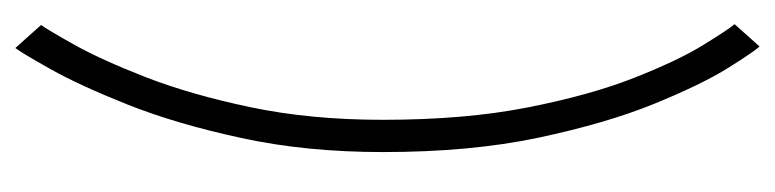

<svg xmlns="http://www.w3.org/2000/svg" viewBox="-400 -394 1009 250"><g transform="rotate(90 105.0 -269.5)"><path d="M43 215.5 13 182Q19 174 38.5 139.2Q58 104.5 80.8 46.2Q103.5 -12 120 -90.2Q136.5 -168.5 136.5 -263Q136.5 -369.5 120.5 -451Q104.5 -532.5 82 -589.8Q59.5 -647 39.5 -679.5Q19.5 -712 12 -721L41 -753.5Q47 -747.5 68.8 -712.8Q90.5 -678 115.8 -616Q141 -554 159.8 -465.5Q178.5 -377 178.5 -263Q178.5 -163 160.2 -78.8Q142 5.5 116.8 69Q91.5 132.5 70.2 170.2Q49 208 43 215.5Z"/></g></svg>

Font: Imbue Thin 10pt SemiBold
Style: Regular
Weight: 600
Version: Version 1.102